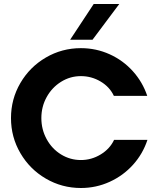

<svg xmlns="http://www.w3.org/2000/svg" viewBox="-20 -931 793 961"><path d="M35 -340Q35 -435 82 -515.5Q129 -596 209.5 -643Q290 -690 385 -690Q461 -690 528.5 -659.5Q596 -629 645 -574.5Q694 -520 717 -451H550Q529 -496 483.5 -523Q438 -550 385 -550Q331 -550 285.5 -521.5Q240 -493 213.5 -445Q187 -397 187 -340Q187 -283 213.5 -234.5Q240 -186 285.5 -158Q331 -130 385 -130Q438 -130 484 -158Q530 -186 551 -231H718Q695 -161 646 -106.5Q597 -52 529 -21Q461 10 385 10Q290 10 209.5 -37Q129 -84 82 -164.5Q35 -245 35 -340ZM449 -911H577L443 -732H331Z"/></svg>

Font: Teachers[wght]
Style: Regular
Weight: 400
Designer: Alfredo Marco Pradil & Chank Diesel
Version: Version 1.000;Glyphs 3.1.2 (3151)